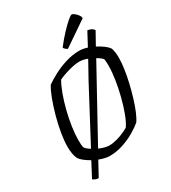

<svg xmlns="http://www.w3.org/2000/svg" viewBox="-245 -1082 1158 1298"><g transform="rotate(-30 334.0 -433.0)"><path d="M133 92Q117 92 106 86.5Q95 81 90 76L150 -38Q125 -52 104.5 -68Q84 -84 75 -98Q65 -116 60.5 -141.5Q56 -167 56 -197Q56 -242 66 -301.5Q76 -361 93 -422.5Q110 -484 129.5 -535.5Q149 -587 168 -617Q197 -638 242 -662Q287 -686 341 -703Q395 -720 451 -720Q476 -720 511 -709Q527 -740 541.5 -766.5Q556 -793 566 -812Q587 -809 599 -801Q611 -793 615 -785L561 -688Q590 -673 613 -656Q636 -639 647 -622Q653 -606 655.5 -585.5Q658 -565 658 -544Q658 -507 651 -459Q644 -411 632 -359Q620 -307 605 -258Q590 -209 573.5 -169Q557 -129 540 -106Q513 -83 471 -58.5Q429 -34 378 -17Q327 0 272 0Q255 0 234.5 -5Q214 -10 193 -18ZM148 -139Q157 -124 187 -106L403 -513Q420 -544 438.5 -577Q457 -610 475 -643Q459 -649 443 -652.5Q427 -656 413 -656Q387 -656 356 -649Q325 -642 296 -632Q267 -622 246 -612Q227 -580 208 -529Q189 -478 174 -418.5Q159 -359 150.5 -301.5Q142 -244 142 -199Q142 -180 143 -165Q144 -150 148 -139ZM305 -63Q334 -63 365.5 -71.5Q397 -80 423 -92Q449 -104 462 -112Q483 -142 502.5 -194Q522 -246 537.5 -307.5Q553 -369 562 -428.5Q571 -488 571 -534Q571 -562 568 -584Q565 -590 553 -599.5Q541 -609 524 -619L229 -83Q249 -74 269 -68.5Q289 -63 305 -63ZM390 -769Q382 -772 373 -780Q364 -788 363 -794Q400 -842 434.5 -878.5Q469 -915 494 -936.5Q519 -958 528 -958Q535 -958 547 -948.5Q559 -939 569 -926Q579 -913 580 -899Z"/></g></svg>

Font: Texturina Light
Style: Italic
Weight: 300
Italic angle: -11°
Designer: Guillermo Torres Carreño
Foundry: Omnibus-Type
Version: Version 1.002; ttfautohint (v1.8.3)